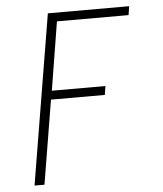

<svg xmlns="http://www.w3.org/2000/svg" viewBox="-53 -576 705 828"><g transform="rotate(-5 300.0 -162.5)"><path d="M63 205 185 -530H537L531 -492H221L173 -196H405L399 -158H166L106 205Z"/></g></svg>

Font: Iosevka Slab XLtExObl
Style: Regular
Weight: 200
Width: 7
Italic angle: -9°
Monospace: yes
Designer: Belleve Invis
Foundry: Belleve Invis
Version: Version 11.1.1; ttfautohint (v1.8.3)